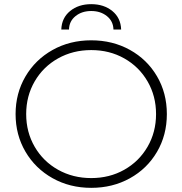

<svg xmlns="http://www.w3.org/2000/svg" viewBox="-20 -899 878 924"><path d="M55 -350Q55 -450 102.5 -531Q150 -612 233 -658.5Q316 -705 419 -705Q522 -705 605 -659Q688 -613 735.5 -532Q783 -451 783 -350Q783 -249 735.5 -168Q688 -87 605 -41Q522 5 419 5Q316 5 233 -41.5Q150 -88 102.5 -169Q55 -250 55 -350ZM731 -350Q731 -437 690 -507.5Q649 -578 578 -618Q507 -658 419 -658Q331 -658 259.5 -618Q188 -578 147 -507.5Q106 -437 106 -350Q106 -263 147 -192.5Q188 -122 259.5 -82Q331 -42 419 -42Q507 -42 578 -82Q649 -122 690 -192.5Q731 -263 731 -350ZM419 -879Q480 -879 520.5 -846Q561 -813 563 -757H526Q525 -797 494.5 -821.5Q464 -846 419 -846Q374 -846 343.5 -821.5Q313 -797 312 -757H275Q277 -813 317.5 -846Q358 -879 419 -879Z"/></svg>

Font: Montserrat Atlas Light
Style: Regular
Weight: 300
Designer: Julieta Ulanovsky
Foundry: Julieta Ulanovsky
Version: Version 7.200